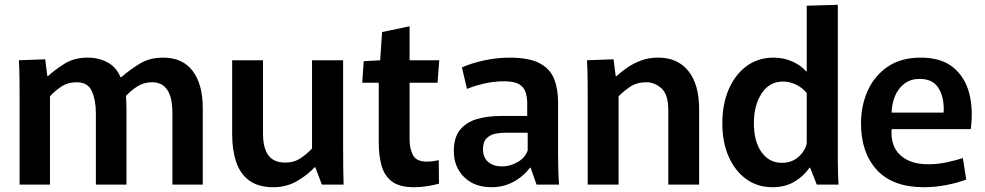

<svg xmlns="http://www.w3.org/2000/svg" viewBox="-20 -772 4119 803"><path d="M62 -366Q62 -409 61.5 -445Q61 -481 59 -520L169 -524L178 -454H181Q208 -479 249 -505Q290 -531 347 -531Q393 -531 430 -511Q467 -491 484 -449H487Q520 -478 562.5 -504.5Q605 -531 662 -531Q744 -531 786 -475Q828 -419 828 -320V0H701V-300Q701 -428 616 -428Q581 -428 553.5 -410Q526 -392 507 -371Q508 -354 508.5 -338Q509 -322 509 -302V0H381V-299Q381 -352 364.5 -390Q348 -428 300 -428Q263 -428 234.5 -408.5Q206 -389 189 -369V0H62Z M1124 11Q1061 11 1023 -16.5Q985 -44 968 -94Q951 -144 951 -210V-520H1080V-212Q1080 -154 1102 -123Q1124 -92 1174 -92Q1210 -92 1238 -111Q1266 -130 1285 -151V-520H1415V-159Q1415 -113 1415.5 -74Q1416 -35 1417 0H1326L1299 -72H1295Q1270 -43 1224.5 -16Q1179 11 1124 11Z M1713 11Q1650 11 1618.5 -13.5Q1587 -38 1575.5 -80Q1564 -122 1564 -176V-426H1495L1501 -516L1570 -520L1578 -638L1693 -662V-520H1817L1810 -426H1693V-189Q1693 -151 1707 -123.5Q1721 -96 1766 -96Q1779 -96 1791.5 -98Q1804 -100 1815 -102L1816 -4Q1800 1 1770.5 6Q1741 11 1713 11Z M2036 11Q1964 11 1921 -31.5Q1878 -74 1878 -140Q1878 -197 1904 -229Q1930 -261 1974.5 -274Q2019 -287 2074 -287H2185V-340Q2185 -365 2178 -386.5Q2171 -408 2150.5 -420Q2130 -432 2088 -432Q2046 -432 2005 -422.5Q1964 -413 1933 -400L1912 -490Q1949 -507 2003 -519Q2057 -531 2110 -531Q2193 -531 2237 -507.5Q2281 -484 2297.5 -442Q2314 -400 2314 -344V-125Q2314 -94 2315 -60Q2316 -26 2318 0H2224L2199 -71H2197Q2168 -33 2126.5 -11Q2085 11 2036 11ZM2080 -76Q2114 -76 2145.5 -94.5Q2177 -113 2187 -143V-217H2094Q2074 -217 2052.5 -213Q2031 -209 2015.5 -194Q2000 -179 2000 -147Q2000 -113 2022 -94.5Q2044 -76 2080 -76Z M2438 -362Q2438 -407 2437.5 -446Q2437 -485 2435 -520L2546 -524L2555 -454H2559Q2576 -470 2601.5 -488Q2627 -506 2660 -518.5Q2693 -531 2733 -531Q2814 -531 2859 -475Q2904 -419 2904 -315V0H2775V-311Q2775 -377 2746.5 -402.5Q2718 -428 2683 -428Q2643 -428 2614.5 -408.5Q2586 -389 2567 -369V0H2438Z M3211 11Q3148 11 3101 -23Q3054 -57 3027.5 -117Q3001 -177 3001 -256Q3001 -337 3028 -399Q3055 -461 3103 -496Q3151 -531 3215 -531Q3258 -531 3294.5 -514.5Q3331 -498 3352 -473H3354V-748L3484 -752V-145Q3484 -126 3484 -98.5Q3484 -71 3485 -44.5Q3486 -18 3487 0H3396L3368 -71H3366Q3340 -34 3301.5 -11.5Q3263 11 3211 11ZM3250 -91Q3291 -91 3319 -115.5Q3347 -140 3354 -172V-383Q3336 -405 3309.5 -418Q3283 -431 3255 -431Q3198 -431 3165.5 -381.5Q3133 -332 3133 -257Q3133 -180 3165 -135.5Q3197 -91 3250 -91Z M3844 11Q3714 11 3647.5 -61Q3581 -133 3581 -256Q3581 -330 3609 -392.5Q3637 -455 3692.5 -493Q3748 -531 3831 -531Q3916 -531 3966 -490.5Q4016 -450 4033.5 -382Q4051 -314 4040 -232H3709Q3704 -161 3745.5 -123Q3787 -85 3862 -85Q3902 -85 3941 -93.5Q3980 -102 4007 -111L4021 -21Q3984 -7 3937 2Q3890 11 3844 11ZM3826 -442Q3789 -442 3763 -422.5Q3737 -403 3723.5 -371Q3710 -339 3709 -301H3926Q3927 -306 3927 -309.5Q3927 -313 3927 -316Q3927 -370 3903.5 -406Q3880 -442 3826 -442Z"/></svg>

Font: Murecho Medium
Style: Regular
Weight: 500
Designer: Neil Summerour
Foundry: Positype
Version: Version 1.010; ttfautohint (v1.8.3)